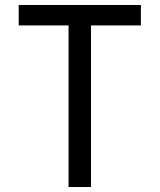

<svg xmlns="http://www.w3.org/2000/svg" viewBox="-20 -750 640 770"><path d="M255 0V-648H55V-730H545V-648H345V0Z"/></svg>

Font: Atlassian Mono
Style: Regular
Weight: 400
Monospace: yes
Designer: Philipp Nurullin, Konstantin Bulenkov
Foundry: Modifications by Atlassian Pty Ltd, manufactured by JetBrains
Version: Version 2.304